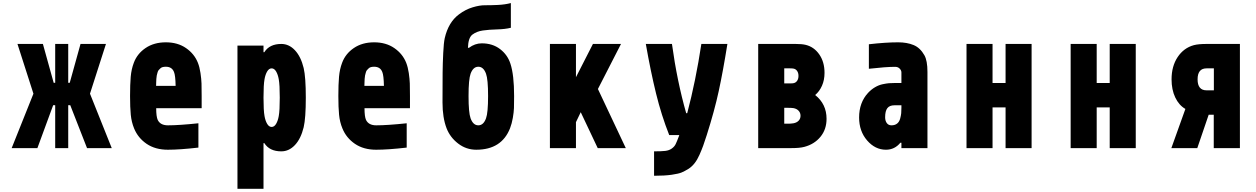

<svg xmlns="http://www.w3.org/2000/svg" viewBox="-20 -948 8040 1229"><path d="M333.3 0V-274.7H320.3L219.4 0H54.7L194 -348.3L91.8 -666.7H254.6L323.6 -418H333.3V-666.7H416.7V-418H426.4L495.4 -666.7H658.2L556 -348.3L695.3 0H537.1L429.7 -274.7H416.7V0Z M1041.7 -677.1Q1117.2 -677.1 1170.6 -640.3Q1224 -603.5 1246.7 -546.2Q1257.8 -518.2 1263.3 -480.5Q1268.9 -442.7 1269.9 -413.7Q1270.8 -384.8 1270.8 -333.3V-255.2H979.8Q979.8 -201.8 989.6 -180.3Q1006.5 -145.8 1054.7 -145.8Q1125.7 -145.8 1250 -158.9V-3.3Q1131.5 10.4 1054.7 10.4Q974 10.4 918.6 -27.3Q863.3 -65.1 838.5 -125.7Q821.6 -166.7 817.1 -213.5Q812.5 -260.4 812.5 -333.3Q812.5 -408.2 816.7 -456.7Q821 -505.2 836.6 -546.2Q858.1 -604.2 911.8 -640.6Q965.5 -677.1 1041.7 -677.1ZM1041.7 -520.8Q1030.6 -520.8 1021.5 -518.6Q1012.4 -516.3 1006.2 -510.1Q1000 -503.9 995.4 -499Q990.9 -494.1 988 -482.7Q985 -471.4 983.4 -464.8Q981.8 -458.3 980.8 -443Q979.8 -427.7 979.8 -421.5Q979.8 -415.4 979.2 -398.4H1104.2Q1102.9 -465.5 1093.8 -487Q1080.7 -520.8 1041.7 -520.8Z M1780.6 20.8Q1705.1 20.8 1671.9 -31.9H1666.7V260.4H1500V-656.2H1666.7V-613.9H1671.9Q1705.1 -666.7 1780.6 -666.7Q1830.1 -666.7 1868.2 -626Q1906.2 -585.3 1923.8 -512.4Q1937.5 -453.8 1937.5 -322.9Q1937.5 -192.1 1923.8 -133.5Q1906.2 -60.5 1868.2 -19.9Q1830.1 20.8 1780.6 20.8ZM1764.3 -205.1Q1770.8 -240.2 1770.8 -322.9Q1770.8 -405.6 1764.3 -440.8Q1759.1 -470.7 1747.4 -490.6Q1735.7 -510.4 1718.8 -510.4Q1701.8 -510.4 1690.1 -490.6Q1678.4 -470.7 1673.2 -440.8Q1666.7 -405.6 1666.7 -322.9Q1666.7 -240.2 1673.2 -205.1Q1678.4 -175.1 1690.1 -155.3Q1701.8 -135.4 1718.8 -135.4Q1735.7 -135.4 1747.4 -155.3Q1759.1 -175.1 1764.3 -205.1Z M2375 -677.1Q2450.5 -677.1 2503.9 -640.3Q2557.3 -603.5 2580.1 -546.2Q2591.1 -518.2 2596.7 -480.5Q2602.2 -442.7 2603.2 -413.7Q2604.2 -384.8 2604.2 -333.3V-255.2H2313.2Q2313.2 -201.8 2322.9 -180.3Q2339.8 -145.8 2388 -145.8Q2459 -145.8 2583.3 -158.9V-3.3Q2464.8 10.4 2388 10.4Q2307.3 10.4 2252 -27.3Q2196.6 -65.1 2171.9 -125.7Q2154.9 -166.7 2150.4 -213.5Q2145.8 -260.4 2145.8 -333.3Q2145.8 -408.2 2150.1 -456.7Q2154.3 -505.2 2169.9 -546.2Q2191.4 -604.2 2245.1 -640.6Q2298.8 -677.1 2375 -677.1ZM2375 -520.8Q2363.9 -520.8 2354.8 -518.6Q2345.7 -516.3 2339.5 -510.1Q2333.3 -503.9 2328.8 -499Q2324.2 -494.1 2321.3 -482.7Q2318.4 -471.4 2316.7 -464.8Q2315.1 -458.3 2314.1 -443Q2313.2 -427.7 2313.2 -421.5Q2313.2 -415.4 2312.5 -398.4H2437.5Q2436.2 -465.5 2427.1 -487Q2414.1 -520.8 2375 -520.8Z M2992.2 -475.9Q2979.2 -440.1 2979.2 -333.3Q2979.2 -226.6 2992.2 -190.8Q3008.5 -145.8 3041.7 -145.8Q3074.9 -145.8 3091.1 -190.8Q3104.2 -226.6 3104.2 -333.3Q3104.2 -440.1 3091.1 -475.9Q3074.9 -520.8 3041.7 -520.8Q3008.5 -520.8 2992.2 -475.9ZM3063.8 -670.6Q3132.8 -670.6 3181 -633.8Q3229.2 -597 3247.4 -539.7Q3270.8 -468.1 3270.8 -333.3Q3270.8 -283.9 3269.9 -256.8Q3268.9 -229.8 3262.7 -193.7Q3256.5 -157.6 3244.8 -127Q3190.8 10.4 3028.6 10.4Q2964.2 10.4 2912.8 -29Q2861.3 -68.4 2838.5 -127Q2812.5 -195.3 2812.5 -291.7Q2812.5 -421.9 2813.2 -482.7Q2813.8 -543.6 2817.1 -609Q2820.3 -674.5 2826.8 -703.8Q2850.3 -806 2918 -856.1Q2959.6 -887.4 3004.9 -901Q3050.1 -914.7 3084.3 -914.4Q3118.5 -914.1 3166 -916.3Q3213.5 -918.6 3250 -928.4V-770.2Q3213.5 -761.1 3161.8 -759.8Q3110 -758.5 3071 -752.9Q3031.9 -747.4 3003.9 -726.6Q2977.2 -706.4 2975.3 -641.9H2981.8Q3020.2 -670.6 3063.8 -670.6Z M3666.7 0H3500V-666.7H3666.7V-453.8L3775.4 -666.7H3955.1L3807.3 -378.3L3985.7 0H3806L3697.3 -229.8L3666.7 -166Z M4378.9 -223.3Q4433.6 -430.3 4469.4 -666.7H4636.1Q4608.1 -491.5 4580.7 -365.2Q4553.4 -238.9 4503.9 -83.3Q4490.2 -40.4 4481.1 -15.3Q4472 9.8 4457.7 42.3Q4443.4 74.9 4426.1 96.7Q4408.9 118.5 4388 132.2Q4362.6 147.8 4343.4 155.9Q4324.2 164.1 4279.6 170.6Q4235 177.1 4166.7 177.1V20.8Q4214.2 20.8 4238.6 17.9Q4263 15 4279.9 2.9Q4296.9 -9.1 4304.7 -25.1Q4312.5 -41 4325.5 -75.5Q4327.5 -80.7 4328.1 -83.3H4263.7Q4213.5 -210.3 4179.4 -349.6Q4145.2 -488.9 4113.9 -666.7H4281.2Q4313.8 -429 4372.4 -223.3Z M5000 -414.1H5038.4Q5054.7 -414.1 5061.2 -416Q5074.9 -419.3 5083 -431.6Q5091.1 -444 5091.1 -462.2Q5091.1 -480.5 5083 -492.8Q5074.9 -505.2 5061.2 -508.5Q5052.1 -510.4 5038.4 -510.4H5000ZM5000 -156.2H5026Q5041 -156.2 5059.2 -158.9Q5080.1 -162.8 5092.1 -175.5Q5104.2 -188.2 5104.2 -207Q5104.2 -225.9 5092.1 -238.9Q5080.1 -252 5059.2 -255.9Q5045.6 -257.8 5026 -257.8H5000ZM4833.3 0V-666.7H5072.9Q5113.3 -666.7 5137.4 -660.8Q5190.8 -647.8 5224.3 -599.6Q5257.8 -551.4 5257.8 -481.8Q5257.8 -435.5 5241.5 -399.1Q5225.3 -362.6 5197.9 -339.8Q5270.8 -281.9 5270.8 -187.5Q5270.8 -119.8 5231.8 -72.3Q5192.7 -24.7 5128.3 -7.8Q5099 0 5046.9 0Z M5750 -274.1H5705.7Q5673.8 -274.1 5659.8 -255.5Q5645.8 -237 5645.8 -197.3Q5645.8 -175.1 5656.2 -160.5Q5666.7 -145.8 5686.2 -145.8Q5708.3 -145.8 5722.3 -156.9Q5736.3 -168 5741.9 -188.5Q5747.4 -209 5748.7 -223.3Q5750 -237.6 5750 -259.1ZM5729.2 -677.1Q5785.2 -677.1 5827.5 -659.8Q5869.8 -642.6 5897.1 -594.4Q5916.7 -559.9 5916.7 -487.6V0H5750V-34.5H5743.5Q5707 10.4 5651 10.4Q5582 10.4 5530.6 -48.8Q5479.2 -108.1 5479.2 -196Q5479.2 -291.7 5536.5 -353.5Q5557.3 -375.7 5581.1 -389.6Q5604.8 -403.6 5629.9 -408.9Q5654.9 -414.1 5670.2 -415.4Q5685.5 -416.7 5707 -416.7H5750V-484.4Q5750 -497.4 5738.9 -508.8Q5727.9 -520.2 5710.3 -520.2Q5650.4 -520.2 5541.7 -507.8V-664.7Q5649.1 -677.1 5729.2 -677.1Z M6166.7 -666.7H6333.3V-416.7H6416.7V-666.7H6583.3V0H6416.7V-260.4H6333.3V0H6166.7Z M6833.3 -666.7H7000V-416.7H7083.3V-666.7H7250V0H7083.3V-260.4H7000V0H6833.3Z M7749.3 -213.5H7716.8L7643.9 0H7477.9L7567.7 -250.7Q7526.7 -274.1 7502.9 -323.9Q7479.2 -373.7 7479.2 -440.1Q7479.2 -524.1 7518.2 -582.7Q7557.3 -641.3 7621.7 -658.9Q7651 -666.7 7703.1 -666.7H7916.7V0H7749.3ZM7750 -369.8V-510.4H7703.1Q7645.8 -510.4 7645.8 -440.1Q7645.8 -369.8 7703.1 -369.8Z"/></svg>

Font: Monoid
Style: Bold
Weight: 700
Width: 4
Designer: Andreas Larsen (@larsenwork)
Version: Version 0.61